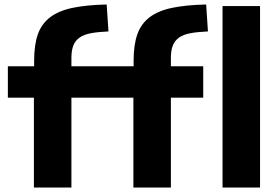

<svg xmlns="http://www.w3.org/2000/svg" viewBox="-20 -835 1240 855"><path d="M131 -400H15V-540H132V-565Q132 -635 148.5 -682Q165 -729 203 -758Q241 -787 303 -800Q365 -813 455 -815L463 -695Q416 -693 384.5 -687Q353 -681 334 -667.5Q315 -654 306.5 -632Q298 -610 298 -577V-540H575V-565Q575 -635 591.5 -682Q608 -729 646 -758Q684 -787 746 -800Q808 -813 898 -815L906 -695Q859 -693 827.5 -687Q796 -681 777 -667.5Q758 -654 749.5 -632Q741 -610 741 -577V-540H885V-400H741V0H574V-400H298V0H131ZM971 -808H1138V0H971Z"/></svg>

Font: Encode Sans Normal
Style: Bold
Weight: 700
Designer: Pablo Impallari, Andres Torresi
Foundry: Pablo Impallari, Andres Torresi
Version: Version 1.000; ttfautohint (v1.00) -l 8 -r 50 -G 200 -x 14 -